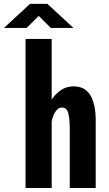

<svg xmlns="http://www.w3.org/2000/svg" viewBox="-80 -946 550 966"><path d="M48.5 0V-750H180V-445.5Q199 -474 226.8 -492.8Q254.5 -511.5 290 -511.5Q348.5 -511.5 375 -466Q401.5 -420.5 401.5 -341.5V0H271V-297Q271 -345.5 263.8 -375.2Q256.5 -405 232 -405Q212 -405 198.2 -383Q184.5 -361 180 -334.5V0ZM-60 -805.5 71 -926.5H158.5L289.5 -805.5H175.5L115 -866L54 -805.5Z"/></svg>

Font: Trispace Condensed SemiBold
Style: Regular
Weight: 600
Width: 3
Designer: Tyler Finck
Foundry: Etcetera Type Company
Version: Version 1.210; ttfautohint (v1.8.3)